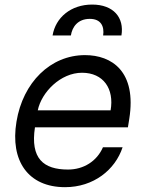

<svg xmlns="http://www.w3.org/2000/svg" viewBox="-20 -788 630 820"><path d="M257.8 11.4C379.6 11.4 471.9 -62.5 503.6 -159.1H419.7C393.8 -99.4 337 -63.9 270.6 -63.9C165.5 -63.9 109 -110.8 129.3 -244.3H526.3L532 -279.8C564.6 -483.3 457 -552.6 343 -552.6C195.7 -552.6 77.8 -436.1 50.4 -268.5C22.4 -100.9 100.5 11.4 257.8 11.4ZM141.3 -316.8C157.3 -394.2 238.6 -477.3 330.3 -477.3C421.5 -477.3 468.4 -409.1 452.4 -316.8ZM204.5 -636.4H282.7C288.4 -673.3 312.5 -707.4 363.6 -707.4C411.9 -707.4 426.1 -674.7 420.5 -636.4H498.6C511.4 -713.1 464.5 -768.5 373.6 -768.5C282.7 -768.5 217.3 -713.1 204.5 -636.4Z"/></svg>

Font: Margiela Sans
Style: Italic
Weight: 400
Italic angle: -9.39999°
Designer: Stefan Endress, Andreas Faust
Version: Version 1.100;FEAKit 1.0